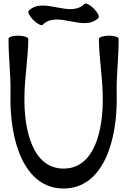

<svg xmlns="http://www.w3.org/2000/svg" viewBox="-20 -1022 739 1099"><path d="M224 -880C309 -965 459 -835 544 -920C551 -927 539 -950 517 -973C494 -995 471 -1007 464 -1000C379 -915 229 -1045 144 -960C137 -953 149 -930 171 -907C194 -885 217 -873 224 -880ZM29 -801C28 -694 43 -588 40 -481C34 -218 117 57 344 57C571 57 654 -218 648 -481C645 -588 660 -694 659 -801C659 -810 634 -818 603 -818C571 -817 546 -809 546 -799C547 -692 566 -586 568 -479C573 -274 520 -57 344 -57C168 -57 115 -274 120 -479C122 -586 141 -692 142 -799C142 -809 117 -817 85 -818C54 -818 29 -810 29 -801Z"/></svg>

Font: Nupuram SemiBold
Style: Regular
Weight: 600
Designer: Santhosh Thottingal (santhosh.thottingal@gmail.com)
Foundry: SMC
Version: Version 1.000